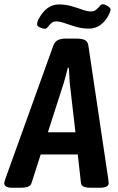

<svg xmlns="http://www.w3.org/2000/svg" viewBox="-47 -884 557 906"><path d="M12 2Q-10 2 -18.5 -4Q-27 -10 -27 -20Q-27 -23 -25.5 -27.5Q-24 -32 -21 -42L205 -670Q212 -688 226.5 -695Q241 -702 264 -702H311Q340 -702 353.5 -695Q367 -688 370 -669L463 -45Q464 -35 465 -29Q466 -23 466 -20Q466 -10 456.5 -4Q447 2 421 2H380Q362 2 349.5 -2.5Q337 -7 335 -21L320 -155H145L102 -21Q98 -7 84 -2.5Q70 2 53 2ZM254 -493 179 -260H309L282 -493Q281 -509 280 -528Q279 -547 278 -564H273Q269 -547 264 -529Q259 -511 254 -493ZM165 -748Q157 -748 142.5 -754Q128 -760 128 -769Q128 -781 137 -797Q173 -863 231 -863Q262 -863 290 -855Q318 -847 341.5 -838.5Q365 -830 382 -830Q397 -830 407 -838.5Q417 -847 424 -855.5Q431 -864 438 -864Q447 -864 461 -855.5Q475 -847 475 -838Q475 -835 472 -827Q469 -819 463 -808Q448 -781 425 -765Q402 -749 373 -749Q341 -749 312 -757.5Q283 -766 259 -774.5Q235 -783 218 -783Q203 -783 194 -774Q185 -765 178.5 -756.5Q172 -748 165 -748Z"/></svg>

Font: Asap Condensed Condensed SemiBold
Style: Italic
Weight: 600
Width: 3
Italic angle: -6°
Designer: Pablo Cosgaya
Foundry: Omnibus-Type
Version: Version 3.001; ttfautohint (v1.8.4.7-5d5b)